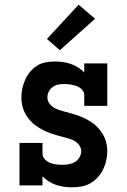

<svg xmlns="http://www.w3.org/2000/svg" viewBox="-20 -790 540 818"><path d="M286 8Q269 8 252 5.5Q235 3 218.5 -2.5Q202 -8 187.5 -17.5Q173 -27 161 -39V0H63V-181H161V-136Q161 -122 171 -111.5Q181 -101 193.5 -96Q206 -91 220 -89.5Q234 -88 247 -88Q261 -88 274.5 -90.5Q288 -93 299.5 -100Q311 -107 318.5 -119.5Q326 -132 326 -146Q326 -161 315.5 -174Q305 -187 291 -193Q277 -199 261.5 -203Q246 -207 231 -211Q216 -215 201.5 -220Q187 -225 173 -231.5Q159 -238 145.5 -246Q132 -254 120.5 -264.5Q109 -275 99.5 -287.5Q90 -300 83.5 -314.5Q77 -329 74 -344Q71 -359 71 -375Q71 -395 75.5 -414.5Q80 -434 88 -452Q96 -470 109 -485Q122 -500 138.5 -510.5Q155 -521 175 -524.5Q195 -528 215 -528Q232 -528 249 -525.5Q266 -523 282 -517.5Q298 -512 313 -502.5Q328 -493 339 -481V-520H437V-339H339V-384Q339 -398 329.5 -408Q320 -418 307 -423Q294 -428 280.5 -430Q267 -432 253 -432Q240 -432 227.5 -429.5Q215 -427 204.5 -419.5Q194 -412 188 -400Q182 -388 182 -375Q182 -359 192.5 -346.5Q203 -334 217 -327.5Q231 -321 246 -317Q261 -313 276 -309Q291 -305 306 -300Q321 -295 335 -288.5Q349 -282 362.5 -274Q376 -266 387.5 -255.5Q399 -245 408.5 -232.5Q418 -220 424.5 -206Q431 -192 434 -176.5Q437 -161 437 -146Q437 -125 432.5 -105.5Q428 -86 419 -67.5Q410 -49 396 -34Q382 -19 364.5 -9Q347 1 327 4.5Q307 8 286 8ZM235 -576 180 -624 315 -770 385 -710Z"/></svg>

Font: Iosevka Gothic
Style: Bold
Weight: 700
Monospace: yes
Designer: Belleve Invis
Foundry: Belleve Invis
Version: Version 15.5.1; ttfautohint (v1.8.4)